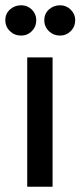

<svg xmlns="http://www.w3.org/2000/svg" viewBox="-38 -707 305 727"><path d="M161.1 -489.7V0H65.1V-489.7ZM129.7 -631.1Q129.7 -654.9 147.1 -670.9Q164.5 -687 189.9 -687Q213 -687 229.9 -670.3Q246.8 -653.5 246.8 -631.2Q246.8 -606.1 229.9 -589.2Q213 -572.3 189.9 -572.3Q164.5 -572.3 147.1 -589.1Q129.7 -605.9 129.7 -631.1ZM-17.9 -631.1Q-17.9 -654.9 -0.4 -670.9Q17 -687 42.2 -687Q65.9 -687 82.6 -670.6Q99.3 -654.1 99.3 -631.1Q99.3 -605.9 82.6 -589.1Q65.9 -572.3 42.2 -572.3Q17 -572.3 -0.4 -589.1Q-17.9 -605.9 -17.9 -631.1Z"/></svg>

Font: Lineal Thin
Style: Regular
Weight: 200
Designer: Created by Frank Adebiaye with contributions from Anton Moglia & Ariel Martín Pérez
Created by Frank ADEBIAYE with FontF
Foundry: Velvetyne Type Foundry
Version: Version 2.000;Glyphs 3.2 (3227)